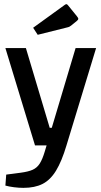

<svg xmlns="http://www.w3.org/2000/svg" viewBox="-20 -732 490 927"><path d="M149 -30 6 -500H105L220 -115H230L345 -500H444L301 -30ZM93 175Q71 175 47.5 172Q24 169 6 164L10 111L79 102Q117 97 138 87.5Q159 78 172 57.5Q185 37 196 0L205 -30H301Q278 47 250.5 92Q223 137 185.5 156Q148 175 93 175ZM162 -564 140 -598 292 -708Q298 -712 300 -712Q304 -712 308 -707L351 -654Q358 -645 358 -642Q358 -636 351 -631L324 -609Q319 -605 315 -603Q311 -601 302 -599Z"/></svg>

Font: Changa ExtraLight
Style: Regular
Weight: 400
Version: Version 3.002; ttfautohint (v1.8.2)